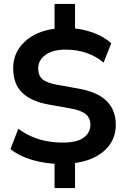

<svg xmlns="http://www.w3.org/2000/svg" viewBox="-20 -840 640 975"><path d="M257 115V-30L282 -7Q209 -9 144.5 -27.5Q80 -46 33 -83L73 -186Q104 -163 139 -147.5Q174 -132 214 -124Q254 -116 298 -116Q372 -116 405.5 -141.5Q439 -167 439 -205Q439 -242 414 -261.5Q389 -281 334 -290L228 -309Q138 -325 92.5 -369.5Q47 -414 47 -493Q47 -550 76 -593.5Q105 -637 157 -664Q209 -691 279 -696L257 -680V-820H361V-680L340 -697Q398 -694 453 -674Q508 -654 545 -620L506 -522Q469 -554 420 -571Q371 -588 312 -588Q249 -588 211.5 -561.5Q174 -535 174 -492Q174 -456 196.5 -437Q219 -418 273 -409L379 -390Q475 -373 521.5 -327Q568 -281 568 -207Q568 -150 539 -108Q510 -66 459.5 -41Q409 -16 342 -10L361 -30V115Z"/></svg>

Font: Nunito Sans 8pt
Style: Bold
Weight: 700
Version: Version 3.101;gftools[0.9.27]